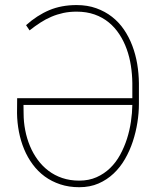

<svg xmlns="http://www.w3.org/2000/svg" viewBox="-20 -741 640 770"><path d="M287.1 -720.7Q330.6 -720.7 366 -708Q401.4 -695.3 429.2 -673.6Q457 -651.9 477.3 -622.1Q497.6 -592.3 510.7 -557.4Q523.9 -522.5 530.3 -484.4Q536.6 -446.3 537.1 -407.7V-323.7Q537.1 -288.1 531 -249.5Q524.9 -210.9 512.7 -173.8Q500.5 -136.7 481.4 -103.5Q462.4 -70.3 435.8 -45.2Q409.2 -20 375 -5.1Q340.8 9.8 297.9 9.8Q256.3 9.8 221.7 -1.7Q187 -13.2 159.4 -33.4Q131.8 -53.7 111.1 -81.8Q90.3 -109.9 76.7 -142.8Q63 -175.8 55.9 -212.6Q48.8 -249.5 48.3 -287.1L48.8 -347.2H510.7V-407.7Q510.3 -442.9 504.9 -477.8Q499.5 -512.7 488 -544.4Q476.6 -576.2 458.7 -603.5Q440.9 -630.9 416.3 -651.1Q391.6 -671.4 359.4 -682.9Q327.1 -694.3 287.1 -694.3Q258.8 -694.3 233.9 -689Q209 -683.6 186 -673.8Q163.1 -664.1 141.6 -650.1Q120.1 -636.2 98.6 -619.1L84.5 -640.1Q128.9 -679.7 177.5 -700.2Q226.1 -720.7 287.1 -720.7ZM297.9 -16.6Q336.4 -16.6 367.2 -30.3Q397.9 -43.9 421.6 -66.9Q445.3 -89.8 461.9 -120.4Q478.5 -150.9 489.3 -184.6Q500 -218.3 505.1 -253.2Q510.3 -288.1 510.7 -320.3H74.2L74.7 -285.2Q74.7 -252 81.1 -219Q87.4 -186 99.9 -156Q112.3 -126 130.9 -100.6Q149.4 -75.2 174.1 -56.4Q198.7 -37.6 229.7 -27.1Q260.7 -16.6 297.9 -16.6Z"/></svg>

Font: Roboto Mono Thin
Style: Regular
Weight: 250
Designer: Google
Version: Version 2.000985; 2015; ttfautohint (v1.3)